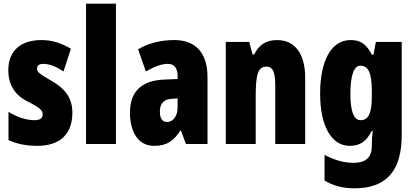

<svg xmlns="http://www.w3.org/2000/svg" viewBox="-20 -780 2246 1040"><path d="M372 -170C372 -255 326 -304 259 -342C188 -384 181 -390 181 -408C181 -426 192 -434 215 -434C253 -434 291 -415 324 -393L364 -516C311 -547 262 -563 205 -563C90 -563 25 -503 25 -400C25 -322 60 -265 128 -231C205 -193 211 -179 211 -161C211 -138 196 -129 166 -129C116 -129 66 -150 26 -174V-21C77 2 129 10 183 10C302 10 372 -51 372 -170Z M608 0V-760H446V0Z M925 -563C849 -563 782 -545 728 -513L770 -393C819 -421 857 -434 889 -434C925 -434 942 -411 942 -366V-352L870 -349C749 -344 684 -287 684 -169C684 -79 720 10 815 10C884 10 921 -17 957 -73H960L987 0H1104V-363C1104 -498 1035 -563 925 -563ZM912 -245 942 -247V-198C942 -151 917 -119 885 -119C859 -119 846 -138 846 -176C846 -220 868 -243 912 -245Z M1481 -563C1422 -563 1382 -537 1357 -485H1348L1330 -553H1203V0H1365V-253C1365 -378 1377 -419 1423 -419C1463 -419 1471 -381 1471 -308V0H1633V-360C1633 -489 1577 -563 1481 -563Z M1879 -563C1775 -563 1714 -453 1714 -272C1714 -99 1775 10 1874 10C1931 10 1964 -14 1994 -71H1999C1996 -51 1994 -17 1994 5V11C1994 78 1955 102 1896 102C1847 102 1797 90 1738 59V198C1785 226 1836 240 1901 240C2080 240 2156 137 2156 -49V-553H2016L2003 -484H1994C1963 -544 1931 -563 1879 -563ZM1932 -424C1976 -424 1994 -384 1994 -285V-256C1994 -168 1976 -129 1933 -129C1897 -129 1878 -176 1878 -270C1878 -375 1898 -424 1932 -424Z"/></svg>

Font: Noto Sans Hebrew ExtraCondensed Black
Style: Regular
Weight: 900
Width: 2
Designer: Monotype Design Team
Foundry: Monotype Imaging Inc.
Version: Version 2.004